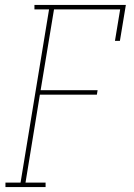

<svg xmlns="http://www.w3.org/2000/svg" viewBox="-20 -755 540 775"><path d="M2 0V-18H63L178 -717H119V-735H488L464 -590H444L465 -717H198L144 -391H374L371 -373H141L83 -18H164V0Z"/></svg>

Font: Iosevka Curly Slab Thin
Style: Italic
Weight: 100
Italic angle: -9°
Monospace: yes
Designer: Belleve Invis
Foundry: Belleve Invis
Version: Version 22.1.2; ttfautohint (v1.8.4)